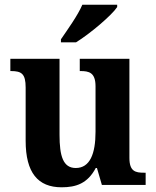

<svg xmlns="http://www.w3.org/2000/svg" viewBox="-20 -786 663 816"><path d="M239 -619V-606H303C363 -643 455 -721 478 -756V-766H330C311 -721 267 -660 239 -619ZM242 10C303 10 352 -6 387 -72H392L413 0H599V-52H592C556 -52 530 -57 530 -115V-536H319V-484H322C358 -484 386 -478 386 -419V-226C386 -132 362 -72 302 -72C248 -72 233 -123 233 -213V-536H24V-484H27C72 -484 89 -472 89 -414V-188C89 -52 141 10 242 10Z"/></svg>

Font: Noto Serif Tamil SemiCondensed
Style: Bold
Weight: 700
Width: 4
Designer: Indian Type Foundry, Tom Grace, and the Monotype Design Team
Foundry: Monotype Imaging Inc.
Version: Version 2.004